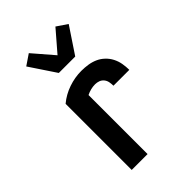

<svg xmlns="http://www.w3.org/2000/svg" viewBox="-229 -867 959 959"><g transform="rotate(-45 250.0 -388.0)"><path d="M115 0V-467Q151 -497 196 -512.5Q241 -528 287 -528Q310 -528 333 -524.5Q356 -521 376.5 -512Q397 -503 414 -487Q431 -471 441.5 -450.5Q452 -430 456 -407.5Q460 -385 460 -362H348Q348 -375 345.5 -388.5Q343 -402 334.5 -412.5Q326 -423 313.5 -427.5Q301 -432 288 -432Q272 -432 256.5 -428Q241 -424 227 -417V0ZM200 -600 108 -738 164 -776 258 -667 352 -776 408 -738 316 -600Z"/></g></svg>

Font: Moesevka
Style: Bold
Weight: 700
Monospace: yes
Designer: Belleve Invis
Foundry: Belleve Invis
Version: Version 32.5.0; ttfautohint (v1.8.4)